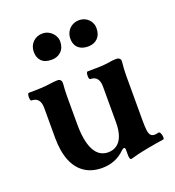

<svg xmlns="http://www.w3.org/2000/svg" viewBox="-121 -731 769 844"><g transform="rotate(-20 263.0 -309.0)"><path d="M341.8 -4.9V-27.8Q341.8 -39.1 336.4 -39.1Q331.5 -39.1 323.7 -32.2Q303.2 -11.2 276.1 -0.2Q249 10.7 217.3 10.7Q168.9 10.7 135.3 -12Q101.6 -34.7 84.2 -78.6Q66.9 -122.6 66.9 -185.1V-324.2Q66.9 -349.1 56.6 -361.8Q46.4 -374.5 25.9 -374.5Q21.5 -374.5 20 -383.5Q18.6 -392.6 20.3 -401.4Q22 -410.2 25.9 -410.2Q89.4 -410.2 122.1 -415Q148.4 -418.9 164.1 -418.9Q171.9 -418.9 176.8 -413.6Q181.6 -408.2 181.6 -397.9Q178.7 -367.2 178.7 -337.9V-208.5Q178.7 -127.9 200.7 -86.4Q222.7 -44.9 265.1 -44.9Q289.6 -44.9 306.9 -57.9Q324.2 -70.8 333 -95.7Q341.8 -120.6 341.8 -156.2V-324.2Q341.8 -374.5 300.8 -374.5Q296.4 -374.5 294.9 -383.5Q293.5 -392.6 295.2 -401.4Q296.9 -410.2 300.8 -410.2Q334 -410.2 357.9 -411.1Q381.8 -412.1 397.9 -414.6Q412.6 -417 421.1 -418Q429.7 -418.9 438 -418.9Q446.8 -418.9 452.4 -414.3Q458 -409.7 458 -400.9Q454.1 -363.3 454.1 -337.9V-125Q454.1 -93.3 456.5 -77.1Q459 -61 465.3 -54.4Q471.7 -47.9 483.9 -47.9Q490.2 -47.9 501 -50.8Q506.8 -52.2 510.7 -43.7Q514.6 -35.2 514.9 -25.4Q515.1 -15.6 510.7 -15.1Q497.1 -13.2 474.4 -9.5Q451.7 -5.9 430.2 -1.5L410.6 2.4Q385.3 7.3 358.9 15.1Q353 17.1 349.6 17.1Q345.7 17.1 343.8 11.5Q341.8 5.9 341.8 -4.9ZM107.9 -570.8Q107.9 -599.1 126 -616.9Q144 -634.8 170.9 -634.8Q188.5 -634.8 202.6 -626Q216.8 -617.2 224.9 -603.5Q232.9 -589.8 232.9 -576.2Q232.9 -545.9 215.3 -529.1Q197.8 -512.2 170.9 -512.2Q139.2 -512.2 123.5 -528.3Q107.9 -544.4 107.9 -570.8ZM278.8 -570.8Q278.8 -589.4 287.4 -604Q295.9 -618.7 310.3 -626.7Q324.7 -634.8 341.8 -634.8Q359.9 -634.8 373.8 -626.5Q387.7 -618.2 395.3 -604.7Q402.8 -591.3 402.8 -576.2Q402.8 -545.9 386 -529.1Q369.1 -512.2 341.8 -512.2Q320.8 -512.2 306.6 -519.8Q292.5 -527.3 285.6 -540.5Q278.8 -553.7 278.8 -570.8Z"/></g></svg>

Font: Junicode Two Beta VF
Style: Regular
Weight: 400
Designer: Peter S. Baker
Foundry: Briery Creek Software
Version: Version 1.031 beta; ttfautohint (v1.8.1.43-b0c9)